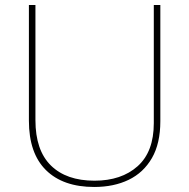

<svg xmlns="http://www.w3.org/2000/svg" viewBox="-20 -734 752 764"><path d="M618 -252Q618 -163 584.5 -105Q551 -47 492 -18.5Q433 10 355 10Q231 10 163 -57Q95 -124 95 -254V-714H121V-256Q121 -136 182.5 -75.5Q244 -15 356 -15Q463 -15 527.5 -72.5Q592 -130 592 -244V-714H618Z"/></svg>

Font: Noto Sans Bengali Thin
Style: Regular
Weight: 100
Designer: Jelle Bosma - Monotype Design Team
Foundry: Monotype Imaging Inc.
Version: Version 2.003; ttfautohint (v1.8.4.7-5d5b)